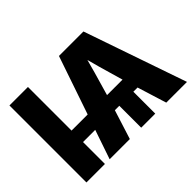

<svg xmlns="http://www.w3.org/2000/svg" viewBox="-138 -1005 1283 1283"><g transform="rotate(-45 503.0 -364.0)"><path d="M224.1 -727.5V0H49.3V-727.5ZM699.7 -261.2V0H566.9V-261.2ZM268.6 0 517.1 -727.5H748.5L999.5 0H803.7L704.6 -319.3Q680.7 -399.4 657.5 -482.7Q634.3 -565.9 609.9 -661.6H655.3Q630.9 -565.9 607.7 -482.7Q584.5 -399.4 560.5 -319.3L459.5 0ZM177.7 -207V-315.4H829.6V-207Z"/></g></svg>

Font: Inter 28pt ExtraBold
Style: Regular
Weight: 800
Designer: Rasmus Andersson
Foundry: rsms
Version: Version 4.001;git-66647c0bb